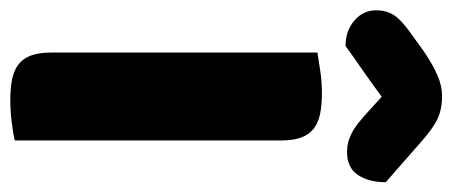

<svg xmlns="http://www.w3.org/2000/svg" viewBox="-298 -616 899 382"><g transform="rotate(90 152.0 -424.5)"><path d="M153 -734Q122 -711 98 -694.5Q74 -678 52 -662Q22 -662 1.5 -679.5Q-19 -697 -19 -723Q-19 -743 -9.5 -758Q0 -773 27 -792L63 -818Q88 -835 109.5 -844.5Q131 -854 151 -854Q178 -854 197 -845Q216 -836 242 -813L323 -742Q323 -708 308.5 -686.5Q294 -665 263 -665Q253 -665 244.5 -667Q236 -669 226 -674Q216 -679 204 -688.5Q192 -698 176 -713ZM240 -4Q229 -1 205.5 2Q182 5 159 5Q136 5 118.5 1.5Q101 -2 89 -11Q77 -20 71 -36Q65 -52 65 -78V-606Q76 -608 100 -611.5Q124 -615 146 -615Q169 -615 186.5 -611.5Q204 -608 216 -599Q228 -590 234 -574Q240 -558 240 -532Z"/></g></svg>

Font: Baloo Bhaijaan
Style: Regular
Weight: 400
Designer: Devika Bhansali and Ek Type
Foundry: Ek Type
Version: Version 1.443;PS 1.000;hotconv 16.6.51;makeotf.lib2.5.65220;